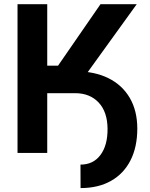

<svg xmlns="http://www.w3.org/2000/svg" viewBox="-20 -748 734 939"><path d="M248.7 -292.3V-399.2H347.6Q442 -399.5 509.9 -365.8Q577.8 -332.2 614.5 -269.5Q651.2 -206.9 651.5 -119.6Q651.5 -29 618.2 36.3Q584.9 101.6 522.7 136.7Q460.6 171.8 374 171.8L373.6 57Q436 57.2 471.4 9.8Q506.7 -37.6 506 -118.8Q505.2 -201.3 462.2 -246.8Q419.2 -292.3 347.6 -292.3ZM65.7 0V-727.5H211V-426.7H263.8L471.5 -727.5H648.7L334.7 -292.3H211V0Z"/></svg>

Font: Adwaita Sans
Style: Regular
Weight: 400
Designer: Rasmus Andersson
Foundry: rsms
Version: Version 4.001;git-9221beed3